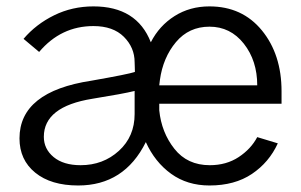

<svg xmlns="http://www.w3.org/2000/svg" viewBox="-20 -563 942 601"><path d="M41 -129.9Q41 -276.4 266.6 -310.5Q383.8 -331.1 402.3 -337.9Q402.3 -341.8 401.9 -353.5Q401.4 -365.2 401.4 -368.2Q401.4 -414.1 367.7 -447.8Q334 -481.4 272.5 -481.4Q170.9 -481.4 102.5 -400.4L53.7 -441.4Q92.8 -487.3 149.4 -515.1Q206.1 -543 272.5 -543Q408.2 -543 452.1 -430.7Q478.5 -482.4 526.4 -512.7Q574.2 -543 635.7 -543Q738.3 -543 799.8 -467.8Q861.3 -392.6 861.3 -277.3V-238.3H478.5V-217.8Q485.4 -148.4 525.9 -97.2Q566.4 -45.9 636.7 -45.9Q688.5 -45.9 727.1 -71.3Q765.6 -96.7 785.2 -133.8L849.6 -114.3Q822.3 -54.7 768.6 -18.6Q714.8 17.6 635.7 17.6Q566.4 17.6 515.6 -19Q464.8 -55.7 436.5 -118.2Q369.1 17.6 224.6 17.6Q139.6 17.6 90.3 -22.5Q41 -62.5 41 -129.9ZM117.2 -134.8Q117.2 -96.7 147.9 -71.3Q178.7 -45.9 232.4 -45.9Q302.7 -45.9 352.1 -90.8Q401.4 -135.7 401.4 -206.1V-278.3Q366.2 -269.5 269.5 -253.9Q117.2 -229.5 117.2 -134.8ZM478.5 -295.9H785.2Q785.2 -373 743.2 -426.3Q701.2 -479.5 635.7 -479.5Q571.3 -479.5 530.8 -431.2Q490.2 -382.8 480.5 -312.5Z"/></svg>

Font: Batunionen A1
Style: Regular
Weight: 400
Designer: HanYang I&C Co.,Ltd.
Foundry: HanYang I&C Co.,Ltd.
Version: Version 2.50; ttfautohint (v1.6)